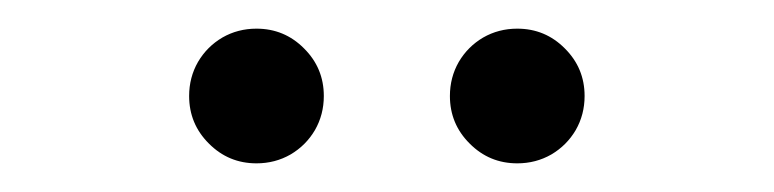

<svg xmlns="http://www.w3.org/2000/svg" viewBox="-20 -695 540 134"><path d="M159 -581Q139.5 -581 125.8 -594.8Q112 -608.5 112 -628Q112 -641 118.2 -651.8Q124.5 -662.5 135.2 -668.8Q146 -675 159 -675Q178.5 -675 192.2 -661.2Q206 -647.5 206 -628Q206 -615 199.8 -604.2Q193.5 -593.5 182.8 -587.2Q172 -581 159 -581ZM341 -581Q321.5 -581 307.8 -594.8Q294 -608.5 294 -628Q294 -641 300.2 -651.8Q306.5 -662.5 317.2 -668.8Q328 -675 341 -675Q360.5 -675 374.2 -661.2Q388 -647.5 388 -628Q388 -615 381.8 -604.2Q375.5 -593.5 364.8 -587.2Q354 -581 341 -581Z"/></svg>

Font: Geologica-Sharp
Style: Regular
Weight: 100
Designer: Sindre Bremnes, Frode Helland
Foundry: Monokrom Skriftforlag AS
Version: Version 1.010;gftools[0.9.28]